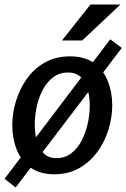

<svg xmlns="http://www.w3.org/2000/svg" viewBox="-25 -754 556 845"><path d="M215 13Q149 13 108 -17.5Q67 -48 48 -97Q29 -146 29 -203Q29 -256 45.5 -310Q62 -364 94 -408.5Q126 -453 173.5 -479.5Q221 -506 283 -506Q349 -506 389.5 -476Q430 -446 449.5 -397Q469 -348 469 -291Q469 -238 452.5 -184Q436 -130 403.5 -85.5Q371 -41 323.5 -14Q276 13 215 13ZM223 -58Q260 -58 287.5 -78.5Q315 -99 333 -133Q351 -167 360.5 -207.5Q370 -248 370 -289Q370 -328 360.5 -361.5Q351 -395 330 -415Q309 -435 274 -435Q238 -435 210.5 -415Q183 -395 164.5 -361Q146 -327 137 -286Q128 -245 128 -205Q128 -166 137.5 -132.5Q147 -99 168 -78.5Q189 -58 223 -58ZM44 71 -5 33 460 -581 511 -543ZM373 -734H505L337 -576H248Z"/></svg>

Font: Rosario SemiBold
Style: Italic
Weight: 600
Italic angle: -8.05°
Designer: Hector Gatti
Foundry: Omnibus Type
Version: Version 1.101; ttfautohint (v1.8.1.43-b0c9)